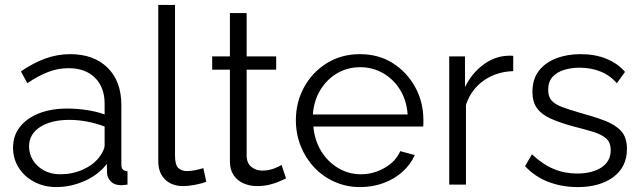

<svg xmlns="http://www.w3.org/2000/svg" viewBox="-20 -750 2604 780"><path d="M33 -150Q33 -199 61 -234.5Q89 -270 138.5 -289.5Q188 -309 253 -309Q291 -309 332 -303Q373 -297 405 -285V-329Q405 -395 366 -434Q327 -473 258 -473Q216 -473 175.5 -457.5Q135 -442 91 -412L65 -460Q116 -495 165 -512.5Q214 -530 265 -530Q361 -530 417 -475Q473 -420 473 -323V-82Q473 -68 479 -61.5Q485 -55 498 -54V0Q487 1 479 2Q471 3 467 2Q442 1 429 -14Q416 -29 415 -46L414 -84Q379 -39 323 -14.5Q267 10 209 10Q159 10 118.5 -11.5Q78 -33 55.5 -69.5Q33 -106 33 -150ZM382 -110Q393 -124 399 -137Q405 -150 405 -160V-236Q371 -249 334.5 -256Q298 -263 261 -263Q188 -263 143 -234Q98 -205 98 -155Q98 -126 113 -100.5Q128 -75 157 -58.5Q186 -42 225 -42Q274 -42 316.5 -61Q359 -80 382 -110Z M623 -730H691V-118Q691 -79 705 -67Q719 -55 739 -55Q757 -55 775 -59Q793 -63 806 -67L818 -12Q799 -4 771.5 1Q744 6 724 6Q678 6 650.5 -21Q623 -48 623 -95Z M1142 -25Q1134 -22 1117 -14Q1100 -6 1076 0Q1052 6 1024 6Q995 6 969.5 -5Q944 -16 929 -38.5Q914 -61 914 -94V-467H842V-521H914V-697H982V-521H1102V-467H982V-113Q984 -85 1002.5 -71Q1021 -57 1045 -57Q1073 -57 1096 -66.5Q1119 -76 1124 -80Z M1443 10Q1387 10 1339 -11.5Q1291 -33 1256 -70.5Q1221 -108 1201.5 -157Q1182 -206 1182 -262Q1182 -335 1215.5 -396Q1249 -457 1308 -493.5Q1367 -530 1442 -530Q1519 -530 1576.5 -493Q1634 -456 1667 -395.5Q1700 -335 1700 -263Q1700 -255 1700 -247.5Q1700 -240 1699 -236H1253Q1258 -180 1284.5 -136.5Q1311 -93 1353.5 -67.5Q1396 -42 1446 -42Q1497 -42 1542.5 -68Q1588 -94 1606 -136L1665 -120Q1649 -83 1616 -53Q1583 -23 1538.5 -6.5Q1494 10 1443 10ZM1251 -285H1636Q1632 -342 1605.5 -385Q1579 -428 1536.5 -452.5Q1494 -477 1443 -477Q1392 -477 1350 -452.5Q1308 -428 1281.5 -384.5Q1255 -341 1251 -285Z M2065 -461Q1997 -459 1945.5 -423Q1894 -387 1873 -324V0H1805V-521H1869V-396Q1896 -451 1940.5 -485Q1985 -519 2035 -523Q2045 -524 2052.5 -524Q2060 -524 2065 -523Z M2327 10Q2263 10 2208 -11Q2153 -32 2113 -75L2141 -123Q2185 -82 2229.5 -63.5Q2274 -45 2324 -45Q2385 -45 2423 -69.5Q2461 -94 2461 -140Q2461 -171 2442.5 -187.5Q2424 -204 2389.5 -214.5Q2355 -225 2307 -237Q2253 -252 2216.5 -268.5Q2180 -285 2161.5 -310.5Q2143 -336 2143 -377Q2143 -428 2168.5 -461.5Q2194 -495 2238.5 -512.5Q2283 -530 2338 -530Q2398 -530 2444 -511Q2490 -492 2519 -458L2486 -412Q2458 -444 2419.5 -459.5Q2381 -475 2334 -475Q2302 -475 2273 -466.5Q2244 -458 2225.5 -438.5Q2207 -419 2207 -385Q2207 -357 2221 -341.5Q2235 -326 2263 -315.5Q2291 -305 2332 -293Q2391 -277 2435 -260.5Q2479 -244 2503 -218Q2527 -192 2527 -145Q2527 -72 2472 -31Q2417 10 2327 10Z"/></svg>

Font: Raleway Thin
Style: Regular
Weight: 400
Version: Version 4.026